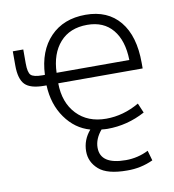

<svg xmlns="http://www.w3.org/2000/svg" viewBox="-84 -607 813 899"><g transform="rotate(-10 323.0 -157.0)"><path d="M146.5 -289.1Q151.4 -402.3 214.4 -467.8Q277.3 -533.2 382.3 -533.2Q487.3 -533.2 544.9 -463.4Q602.5 -393.6 602.5 -265.6V-239.3H201.2Q202.1 -147.5 254.4 -92.3Q306.6 -37.1 394.5 -37.1Q475.6 -37.1 551.8 -81.1L571.3 -35.2Q486.3 10.7 391.6 10.7Q380.9 10.7 363.3 8.8Q330.1 47.9 330.1 89.8Q330.1 169.9 451.2 169.9Q507.8 169.9 558.6 144.5L572.3 192.4Q513.7 219.7 448.2 218.8Q354.5 218.8 314.5 183.6Q274.4 148.4 274.4 97.7Q274.4 43 311.5 0Q241.2 -19.5 195.3 -84Q149.4 -148.4 145.5 -239.3H134.8Q69.3 -239.3 43.5 -265.6Q17.6 -292 17.6 -356.4V-423.8H67.4V-357.4Q67.4 -314.5 80.1 -301.8Q92.8 -289.1 134.8 -289.1ZM547.9 -289.1Q545.9 -381.8 502.9 -433.6Q460 -485.4 381.8 -485.4Q298.8 -485.4 252 -432.6Q205.1 -379.9 202.1 -289.1Z"/></g></svg>

Font: Gen Shin Gothic Light
Style: Regular
Weight: 200
Designer: [Source Han Sans]
Ryoko NISHIZUKA  (kana & ideographs); Paul D. Hunt (Latin, Greek & Cyrillic); Wenlong ZHANG  (bopomofo
Version: Version 1.002.20150607